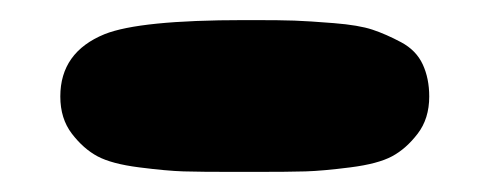

<svg xmlns="http://www.w3.org/2000/svg" viewBox="-20 -355 487 191"><path d="M234 -184Q267 -184 284 -184.5Q301 -185 328.5 -188.5Q356 -192 370 -199.5Q384 -207 395.5 -222Q407 -237 407 -259Q407 -277 400.5 -291Q394 -305 379 -313Q364 -321 350.5 -325.5Q337 -330 312 -332Q287 -334 273 -334.5Q259 -335 232 -335Q226 -335 223 -335Q119 -335 84 -321Q40 -303 40 -259Q40 -237 51.5 -222Q63 -207 77 -199.5Q91 -192 118.5 -188.5Q146 -185 162.5 -184.5Q179 -184 212 -184Q219 -184 223 -184Q227 -184 234 -184Z"/></svg>

Font: Cherry Bomb
Style: Regular
Weight: 400
Designer: satsuyako
Foundry: satsuyako
Version: Version 4.0